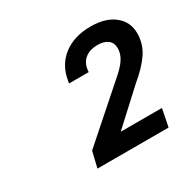

<svg xmlns="http://www.w3.org/2000/svg" viewBox="-104 -965 653 646"><g transform="rotate(-30 222.5 -642.0)"><path d="M116.2 -491.2 306.6 -659.2Q335.9 -683.6 349.6 -704.1Q363.3 -724.6 363.3 -746.1Q363.3 -767.6 349.1 -778.8Q335 -790 308.6 -790Q280.3 -790 261.7 -775.9Q243.2 -761.7 239.3 -735.4L238.3 -725.6H162.1L164.1 -737.3Q173.8 -793 215.3 -824.2Q256.8 -855.5 320.3 -855.5Q377.9 -855.5 411.6 -828.6Q445.3 -801.8 445.3 -757.8Q445.3 -715.8 422.4 -682.1Q399.4 -648.4 355.5 -612.3L231.4 -498H391.6L377.9 -429.7H101.6Z"/></g></svg>

Font: Dinish Expanded
Style: Italic
Weight: 400
Width: 7
Italic angle: -12°
Designer: Charles Nix
Foundry: Playbeing
Version: Version 2.005; ttfautohint (v1.8.3)